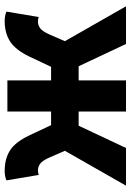

<svg xmlns="http://www.w3.org/2000/svg" viewBox="108 -655 547 803"><g transform="rotate(-90 381.5 -253.5)"><path d="M6.5 0 152.3 -255.6 124.9 -318.7Q111.7 -348.7 99 -358.5Q86.2 -368.3 70.4 -368.3Q65.4 -368.3 60.9 -367.5Q56.4 -366.7 51.4 -364.7L28.6 -500.1Q45.7 -507.4 68.4 -507.4Q119.6 -507.4 154.7 -484.6Q189.7 -461.8 216.9 -404.1L259.6 -313.4H316.5V-496.1H446.7V-313.4H503.6L546.3 -404.1Q574.2 -461.8 609.4 -484.6Q644.5 -507.4 694.8 -507.4Q717.5 -507.4 734.5 -500.1L711.7 -364.7Q707.7 -366.7 702.7 -367.5Q697.8 -368.3 692.8 -368.3Q677.1 -368.3 664.2 -358.5Q651.4 -348.7 638.2 -318.7L610.8 -255.6L756.7 0H599.1L505.9 -198.1H446.7V0H316.5V-198.1H257.2L164.1 0Z"/></g></svg>

Font: SourceSans3VF
Style: Regular
Weight: 200
Designer: Paul D. Hunt
Foundry: Adobe
Version: Version 3.052;hotconv 1.1.0;makeotfexe 2.6.0